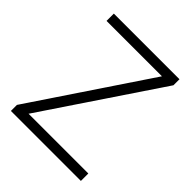

<svg xmlns="http://www.w3.org/2000/svg" viewBox="-197 -841 968 968"><g transform="rotate(45 287.5 -357.0)"><path d="M536 0V-53H110L525 -671V-714H57V-662H452L37 -43V0Z"/></g></svg>

Font: Noto Sans Meetei Mayek Light
Style: Regular
Weight: 300
Designer: Monotype Design Team and Neelakash Kshetrimayum
Foundry: Monotype Imaging Inc.
Version: Version 2.002